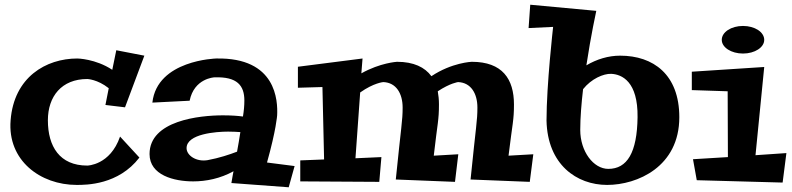

<svg xmlns="http://www.w3.org/2000/svg" viewBox="-20 -760 3359 814"><path d="M489 -181C447 -59 350 -58 350 -58C233 -58 183 -139 183 -250C183 -351 241 -425 350 -425C350 -425 393 -424 441 -386L427 -315L510 -305L592 -524L473 -547L456 -464C385 -511 308 -512 308 -512C175 -512 39 -433 25 -250C11 -80 151 24 305 24C346 24 482 24 571 -92Z M1112 -71C1151 -210 1155 -271 1155 -271C1158 -333 1152 -517 897 -512C897 -512 646 -506 626 -325L784 -333C803 -428 888 -432 888 -432C986 -436 1016 -397 1016 -334C1016 -312 1014 -290 1010 -266C988 -269 960 -271 925 -271C826 -271 614 -249 614 -107C614 -17 718 9 799 9C854 9 914 -3 970 -34C970 -34 964 -4 961 16L1204 34L1229 -56ZM999 -200C995 -173 990 -144 985 -117C954 -105 909 -90 860 -81C812 -73 771 -101 771 -132C771 -193 898 -202 947 -202C966 -202 984 -201 999 -200Z M1819 -100C1835 -241 1841 -249 1841 -318C1841 -337 1839 -356 1836 -373C1889 -408 1922 -412 1922 -412C1977 -410 2004 -363 2004 -304C2004 -247 1998 -228 1975 1L2226 11L2241 -106L2136 -100C2153 -240 2159 -250 2159 -317C2159 -425 2110 -498 1980 -498C1980 -498 1896 -495 1809 -437C1781 -475 1734 -498 1663 -498C1663 -498 1592 -494 1512 -449L1517 -512L1243 -477V-388L1347 -391L1354 -84L1253 -80V9L1588 11L1597 -94L1487 -89L1507 -368C1565 -409 1605 -412 1605 -412C1660 -410 1687 -363 1687 -304C1687 -247 1681 -228 1658 1L1909 11L1923 -106Z M2860 -263C2860 -444 2750 -524 2609 -524C2559 -524 2510 -509 2466 -483C2485 -609 2508 -714 2508 -714L2228 -740L2221 -641L2325 -646C2325 -646 2297 -401 2297 -249C2301 -62 2425 24 2554 24C2682 24 2860 -53 2860 -263ZM2440 -209C2440 -261 2445 -322 2452 -382C2487 -426 2538 -448 2571 -447C2617 -445 2685 -414 2683 -263C2681 -113 2639 -44 2559 -44C2496 -44 2440 -118 2440 -209Z M3183 -102 3220 -476 2913 -456V-378L3065 -373L3066 -94L2918 -85L2934 4L3298 14L3314 -111ZM3220 -591C3220 -624 3180 -650 3130 -650C3080 -650 3040 -624 3040 -591C3040 -559 3080 -533 3130 -533C3180 -533 3220 -559 3220 -591Z"/></svg>

Font: Peralta
Style: Regular
Weight: 400
Designer: Astigmatic (AOETI)
Foundry: Astigmatic (AOETI)
Version: Version 1.000